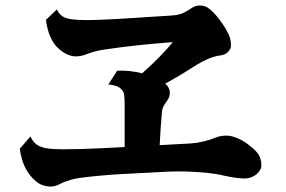

<svg xmlns="http://www.w3.org/2000/svg" viewBox="-20 -724 1040 698"><path d="M405.8 -466.8Q426.3 -468.3 450 -465.8Q473.6 -463.4 496.6 -457.5Q517.1 -475.6 537.6 -495.4Q558.1 -515.1 576.4 -534.7Q594.7 -554.2 607.9 -570.8Q543 -565.9 482.7 -559.6Q422.4 -553.2 359.9 -543.9Q344.7 -542 325.2 -536.9Q305.7 -531.7 289.1 -524.9Q279.8 -521.5 271.5 -520.3Q263.2 -519 254.9 -519Q239.7 -519 222.2 -527.1Q204.6 -535.2 186 -554.2Q173.3 -566.9 162.4 -591.8Q151.4 -616.7 147 -651.9L187 -689.9Q194.3 -672.9 207.3 -664.6Q220.2 -656.2 242.4 -653.6Q264.6 -650.9 298.8 -650.9Q313.5 -650.9 339.6 -651.9Q365.7 -652.8 396.7 -654.5Q427.7 -656.2 457 -658.2Q486.8 -660.2 514.2 -661.9Q541.5 -663.6 563.2 -665Q585 -666.5 596.2 -667Q614.3 -668 626.2 -670.4Q638.2 -672.9 649.2 -678.2Q660.2 -683.6 673.8 -692.9Q681.6 -698.2 689.2 -701.2Q696.8 -704.1 706.1 -704.1Q714.4 -704.1 723.6 -701.4Q732.9 -698.7 742.2 -690.9Q755.9 -680.2 768.8 -664.3Q781.7 -648.4 793 -631.3Q804.2 -614.3 811 -599.1Q816.4 -587.9 818.1 -577.1Q819.8 -566.4 819.8 -558.1Q819.8 -547.4 810.1 -536.4Q800.3 -525.4 783.2 -522.9Q761.2 -520 740 -511.5Q718.8 -502.9 695.8 -488.8Q670.4 -472.7 642.1 -455.3Q613.8 -438 580.6 -419.9Q597.2 -405.8 597.2 -388.2Q597.2 -380.4 595.5 -373.5Q593.8 -366.7 588.9 -359.9Q584.5 -353.5 577.4 -343Q570.3 -332.5 568.8 -316.9Q566.4 -290.5 564.2 -259.8Q562 -229 560.5 -196.3Q592.8 -198.2 620.6 -199.7Q648.4 -201.2 668.9 -202.1Q693.8 -203.6 717.5 -209.2Q741.2 -214.8 753.9 -220.2Q772 -227.5 782 -229.2Q792 -231 804.2 -231Q819.3 -231 840.6 -222.7Q861.8 -214.4 881.8 -199.2Q901.4 -184.6 911.9 -172.6Q922.4 -160.6 926.3 -148.7Q930.2 -136.7 930.2 -122.1Q930.2 -111.8 922.1 -100.8Q914.1 -89.8 900.1 -82.5Q886.2 -75.2 868.2 -75.2Q856 -75.2 838.4 -77.4Q820.8 -79.6 792 -85.9Q766.1 -92.3 732.4 -95.7Q698.7 -99.1 662.8 -100.3Q627 -101.6 594.2 -100.1Q498.5 -95.7 419.9 -91.1Q341.3 -86.4 276.9 -78.1Q258.8 -76.2 237.3 -70.3Q215.8 -64.5 200.2 -56.2Q179.2 -44.4 158.2 -45.9Q147 -46.9 135 -50.8Q123 -54.7 111.8 -64Q87.9 -83.5 73 -111.8Q58.1 -140.1 51.8 -183.1L90.8 -228Q99.1 -208.5 113.5 -198.5Q127.9 -188.5 150.9 -184.8Q173.8 -181.2 207 -181.2Q232.9 -181.2 269.8 -182.1Q306.6 -183.1 349.1 -185.1Q391.6 -187 433.1 -189.5V-344.2Q433.1 -364.3 431.4 -377.9Q429.7 -391.6 421.9 -398.9Q414.6 -406.7 403.3 -410.9Q392.1 -415 374 -417Z"/></svg>

Font: BIZ UDMincho
Style: Bold
Weight: 700
Monospace: yes
Designer: TypeBank Co., Ltd.
Foundry: Morisawa Inc.
Version: Version 1.06